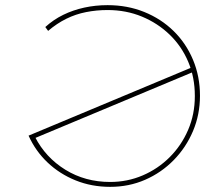

<svg xmlns="http://www.w3.org/2000/svg" viewBox="-20 -723 856 746"><path d="M408 3Q336 3 274 -22Q212 -47 165 -91.5Q118 -136 91 -196L725 -461L732 -444L110 -184L116 -191Q157 -111 234 -63.5Q311 -16 408 -16Q475 -16 534.5 -41.5Q594 -67 639.5 -112.5Q685 -158 711 -218.5Q737 -279 737 -349V-351Q737 -422 711.5 -482.5Q686 -543 639.5 -588Q593 -633 531.5 -658.5Q470 -684 398 -684Q355 -684 314.5 -676Q274 -668 237.5 -650Q201 -632 167 -603L156 -618Q188 -647 226 -665.5Q264 -684 307.5 -693.5Q351 -703 398 -703Q475 -703 540.5 -676.5Q606 -650 654.5 -602.5Q703 -555 730 -490.5Q757 -426 757 -351Q757 -278 730 -214Q703 -150 655 -101Q607 -52 544 -24.5Q481 3 408 3Z"/></svg>

Font: Montserrat Alternates Thin
Style: Regular
Weight: 100
Designer: Julieta Ulanovsky
Foundry: Julieta Ulanovsky
Version: Version 9.000